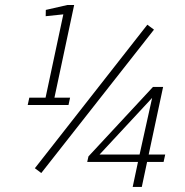

<svg xmlns="http://www.w3.org/2000/svg" viewBox="-20 -741 732 761"><path d="M569.3 -128.4H634.8L628.4 -99.1H563L542 0H505.9L526.9 -99.1H325.7L330.6 -121.1L586.4 -396.5H626.5ZM374.5 -128.4H533.2L583 -353ZM143.6 -55.2 118.2 -74.2 564 -643.1 590.3 -623.5ZM96.2 -354H160.6L231 -684.1L161.1 -676.8L161.6 -701.7L247.1 -721.2H273.9L195.8 -354H257.8L251.5 -324.7H89.8Z"/></svg>

Font: Ufes Sans Thin
Style: Italic
Weight: 100
Designer: Ricardo Esteves & Thais Bronze
Foundry: ProDesignUfes - Ricardo Esteves, Thais Bronze
Version: Version 2.0